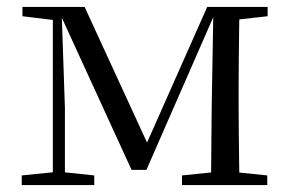

<svg xmlns="http://www.w3.org/2000/svg" viewBox="-20 -536 839 556"><path d="M361 -44 152 -500H147V-516H225L416 -101H396L580 -516H611V-501H604L404 -44ZM591 0 593 -222 598 -516H674Q673 -492 672.5 -451Q672 -410 671.5 -366Q671 -322 671 -288V-229Q671 -194 671.5 -150Q672 -106 672.5 -65Q673 -24 674 0ZM43 0V-28L142 -38H158L253 -28V0ZM507 0V-28L615 -39H647L754 -28V0ZM45 -489V-516H155V-477H143ZM133 0V-516H158L168 -223V0ZM629 -477V-516H755V-489L648 -477Z"/></svg>

Font: Noto Serif KR
Style: Regular
Weight: 400
Designer: Ryoko NISHIZUKA  (kana & ideographs); Frank Grießhammer (Latin, Greek & Cyrillic); Wenlong ZHANG  (bopomofo); Sandoll Co
Foundry: Adobe
Version: Version 2.003-H1;hotconv 1.1.1;makeotfexe 2.6.0